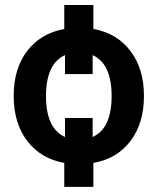

<svg xmlns="http://www.w3.org/2000/svg" viewBox="-20 -640 624 760"><path d="M349.6 -525.4Q442.4 -508.8 496.1 -438.5Q549.8 -368.2 549.8 -260.3Q549.8 -152.3 496.6 -82Q443.4 -11.7 349.6 4.9V99.6H234.4V4.9Q141.6 -11.7 87.9 -82Q34.2 -152.3 34.2 -260.3Q34.2 -368.2 87.4 -438Q140.6 -507.8 234.4 -525.4V-620.1H349.6ZM237.3 -97.7V-172.9H346.7V-97.7Q421.9 -131.8 421.9 -259.8Q421.9 -387.7 346.7 -421.9V-346.7H237.3V-421.9Q162.1 -387.7 162.1 -259.8Q162.1 -131.8 237.3 -97.7Z"/></svg>

Font: Mgen+ 1c bold
Style: Bold
Weight: 700
Designer: [Source Han Sans]
Ryoko NISHIZUKA  (kana & ideographs); Paul D. Hunt (Latin, Greek & Cyrillic); Wenlong ZHANG  (bopomofo
Version: Version 1.059.20150602